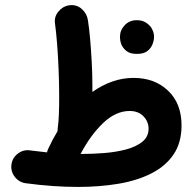

<svg xmlns="http://www.w3.org/2000/svg" viewBox="-20 -677 759 754"><path d="M24.9 -30.8Q28.3 -57.1 50 -73.7Q71.8 -90.3 97.7 -86.4Q132.3 -82 164.6 -78.6Q166 -85.4 168.9 -91.8Q186 -128.9 206.1 -162.1Q206.1 -167 206.5 -171.9Q210 -196.3 211.2 -227.1Q212.4 -257.8 212.4 -294.4Q212.4 -347.2 210.2 -402.6Q208 -458 204.1 -506.3Q200.2 -554.7 195.8 -585.9Q192.4 -611.8 210 -632.3Q227.5 -652.8 251 -656.2Q280.3 -660.2 300.8 -642.1Q321.3 -624 325.2 -598.1Q330.1 -566.9 334 -522.9Q337.9 -479 340.3 -431.9Q342.8 -384.8 342.8 -343.3Q342.8 -329.6 342.8 -315.9Q379.9 -342.3 420.7 -356.7Q461.4 -371.1 504.4 -371.1Q587.4 -371.1 640.1 -320.8Q692.9 -270.5 692.9 -184.6Q692.9 -116.2 661.1 -69.8Q629.4 -23.4 573.2 4.6Q517.1 32.7 443.6 44.9Q370.1 57.1 286.6 57.1Q239.3 57.1 186.8 53.5Q134.3 49.8 80.6 42.5Q54.2 38.6 37.8 17.1Q21.5 -4.4 24.9 -30.8ZM489.3 -241.2Q434.6 -241.2 384.8 -193.6Q335 -146 296.4 -72.3Q341.3 -72.3 388.4 -75.9Q435.5 -79.6 475.1 -90.1Q514.6 -100.6 539.1 -120.4Q563.5 -140.1 563.5 -171.9Q563.5 -199.2 543.5 -220.2Q523.4 -241.2 489.3 -241.2ZM451.2 -533.2Q451.2 -558.1 469.7 -577.9Q488.3 -597.7 517.1 -597.7Q537.6 -597.7 552 -588.9Q566.4 -580.1 574.7 -567.4Q585 -549.8 585 -532.7Q585 -519.5 579.1 -503.7Q573.2 -487.8 558.8 -476.6Q544.4 -465.3 517.6 -465.3Q490.2 -465.3 476.1 -477.1Q461.9 -488.8 456.1 -503.9Q451.2 -517.1 451.2 -533.2Z"/></svg>

Font: Mikhak-DS1-FD Bold
Style: Bold
Weight: 700
Designer: Amin Abedi
Version: Version 3.2